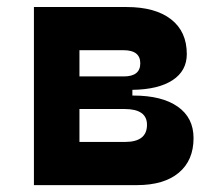

<svg xmlns="http://www.w3.org/2000/svg" viewBox="-20 -538 626 558"><path d="M78.6 0V-517.6H347.7Q431.2 -517.6 477.1 -481.9Q522.9 -446.3 522.9 -380.9Q522.9 -332 481.4 -304.9Q439.9 -277.8 364.7 -276.9V-260.3H367.2Q450.7 -260.3 496.6 -228Q542.5 -195.8 542.5 -136.7Q542.5 -71.8 499.5 -35.9Q456.5 0 377.9 0ZM210.9 -125.5H343.3Q407.2 -125.5 407.2 -175.3Q407.2 -221.2 341.8 -221.2H210.9ZM210.9 -315.9H339.8Q387.7 -315.9 387.7 -354Q387.7 -392.1 338.9 -392.1H210.9Z"/></svg>

Font: Cascadia Mono PL
Style: Bold
Weight: 700
Monospace: yes
Designer: Aaron Bell
Foundry: Saja Typeworks
Version: Version 2404.023; ttfautohint (v1.8.4)